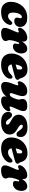

<svg xmlns="http://www.w3.org/2000/svg" viewBox="1443 -1945 512 3438"><g transform="rotate(90 1699.0 -226.0)"><path d="M282.5 -362Q254.5 -362 230 -317.5Q205.5 -273 205.5 -200.5Q205.5 -155.5 222.8 -135Q240 -114.5 269 -114.5Q291 -114.5 308 -123.5Q325 -132.5 342 -152Q358 -170.5 369.8 -179.8Q381.5 -189 395.5 -189Q413 -189 423 -169.8Q433 -150.5 415.5 -111.5Q392.5 -60 339.5 -25Q286.5 10 191 10Q106 10 59.2 -36.5Q12.5 -83 12.5 -166Q12.5 -222 31.2 -274.2Q50 -326.5 86.8 -368Q123.5 -409.5 177 -433.8Q230.5 -458 300 -458Q358.5 -458 394.2 -439.8Q430 -421.5 446.5 -393Q463 -364.5 463 -334.5Q463 -283 430.8 -254Q398.5 -225 357.5 -225Q328 -225 311.5 -238.2Q295 -251.5 295 -274Q295 -292.5 300.5 -305.5Q306 -318.5 306 -335Q306 -362 282.5 -362Z M502 -293Q481.5 -293 477 -314.5Q472.5 -336 489.5 -362.5Q516.5 -405.5 563 -431.8Q609.5 -458 658.5 -458Q690 -458 707.5 -440Q725 -422 725 -392.5Q725 -380 722 -362.5Q779 -458 855.5 -458Q892.5 -458 914.8 -429.5Q937 -401 937 -351.5Q937 -308 919.2 -274.2Q901.5 -240.5 873.8 -221Q846 -201.5 816.5 -201.5Q784 -201.5 771.5 -213.2Q759 -225 759 -242Q759 -257 763.2 -270.2Q767.5 -283.5 767.5 -299Q767.5 -314.5 756 -314.5Q746.5 -314.5 738.8 -300.5Q731 -286.5 718 -244.5Q707 -210 703 -185.2Q699 -160.5 699 -137Q699 -115.5 707.2 -101.5Q715.5 -87.5 715.5 -71.5Q715.5 -35 675.2 -12.5Q635 10 568 10Q500 10 484.5 -28.5Q469 -67 499 -136.5L547.5 -249Q562 -282.5 561 -294.8Q560 -307 547.5 -307Q539 -307 521.5 -298Q511.5 -293 502 -293Z M1389.5 -155Q1389.5 -117.5 1358.5 -79.5Q1327.5 -41.5 1270.2 -15.8Q1213 10 1134 10Q1036 10 987.5 -41.5Q939 -93 939 -169.5Q939 -249.5 974.5 -316Q1010 -382.5 1073.8 -422.2Q1137.5 -462 1222 -462Q1290.5 -462 1327.8 -430.2Q1365 -398.5 1379 -348Q1383.5 -331 1386.8 -325Q1390 -319 1396.5 -313.5Q1409 -302 1409 -286Q1409 -270.5 1398 -258.5Q1387 -246.5 1356 -237.5Q1328.5 -229.5 1290.2 -219Q1252 -208.5 1210.8 -197.8Q1169.5 -187 1133 -177.5Q1137.5 -147.5 1155.2 -130.5Q1173 -113.5 1203.5 -113.5Q1229 -113.5 1255 -124.2Q1281 -135 1303.5 -157.5Q1325.5 -179.5 1340.2 -187.8Q1355 -196 1369 -192Q1381 -188.5 1385.2 -177.8Q1389.5 -167 1389.5 -155ZM1198 -368Q1177.5 -368 1159.8 -334Q1142 -300 1135 -250.5Q1158 -256.5 1180.5 -263Q1203 -269.5 1220.5 -275Q1222.5 -287 1223.5 -301.2Q1224.5 -315.5 1224.5 -331Q1224.5 -368 1198 -368Z M1946.5 -155Q1967 -155 1971.8 -133.5Q1976.5 -112 1959 -85.5Q1932 -42.5 1884.5 -16.2Q1837 10 1786.5 10Q1706 10 1706 -51.5Q1706 -60.5 1708.5 -70.2Q1711 -80 1715 -90.5Q1671 -34 1621.8 -12Q1572.5 10 1524.5 10Q1481.5 10 1463.2 -13.5Q1445 -37 1447 -75.8Q1449 -114.5 1466 -160.5L1499 -248.5Q1517.5 -297.5 1495 -297.5Q1486 -297.5 1474.5 -291Q1466 -286 1459 -286Q1444 -286 1437.5 -305Q1431 -324 1448 -359Q1471 -403.5 1512.8 -430.8Q1554.5 -458 1608 -458Q1655 -458 1677 -436.5Q1699 -415 1700.5 -379Q1702 -343 1687.5 -299.5L1654.5 -200Q1646.5 -176.5 1648.5 -160.5Q1650.5 -144.5 1669.5 -144.5Q1691.5 -144.5 1707.5 -163.5Q1723.5 -182.5 1737.5 -217.5Q1752 -253.5 1757.2 -272.2Q1762.5 -291 1762.5 -307.5Q1762.5 -324.5 1757.5 -340.2Q1752.5 -356 1752.5 -376.5Q1752.5 -415 1784.2 -436.5Q1816 -458 1880.5 -458Q1948.5 -458 1964 -419.5Q1979.5 -381 1949.5 -311.5L1901 -199Q1887 -165.5 1887.8 -153.2Q1888.5 -141 1901 -141Q1909.5 -141 1927 -150Q1937 -155 1946.5 -155Z M2185 -76Q2212 -76 2212 -102Q2212 -116 2199 -130.2Q2186 -144.5 2139 -169Q2079.5 -200 2055 -233.8Q2030.5 -267.5 2034 -317.5Q2040 -381 2098.8 -421.5Q2157.5 -462 2259.5 -462Q2345 -462 2389.2 -429Q2433.5 -396 2433.5 -340Q2433.5 -265.5 2385 -265.5Q2365.5 -265.5 2350.5 -276.8Q2335.5 -288 2316.5 -317Q2298 -345.5 2279.2 -362Q2260.5 -378.5 2238 -378.5Q2226 -378.5 2219.8 -371Q2213.5 -363.5 2213.5 -353Q2213.5 -339.5 2228.2 -323.8Q2243 -308 2284 -284.5Q2334 -256.5 2357.8 -228.2Q2381.5 -200 2386.5 -171.5Q2391.5 -143 2385.5 -113.5Q2374 -56 2316.5 -23Q2259 10 2169.5 10Q2074 10 2029.2 -25.8Q1984.5 -61.5 1984.5 -116Q1984.5 -148.5 1999 -166.8Q2013.5 -185 2040 -185Q2061.5 -185 2078.5 -169.8Q2095.5 -154.5 2112.5 -128.5Q2132 -98 2148.5 -87Q2165 -76 2185 -76Z M2892 -155Q2892 -117.5 2861 -79.5Q2830 -41.5 2772.8 -15.8Q2715.5 10 2636.5 10Q2538.5 10 2490 -41.5Q2441.5 -93 2441.5 -169.5Q2441.5 -249.5 2477 -316Q2512.5 -382.5 2576.2 -422.2Q2640 -462 2724.5 -462Q2793 -462 2830.2 -430.2Q2867.5 -398.5 2881.5 -348Q2886 -331 2889.2 -325Q2892.5 -319 2899 -313.5Q2911.5 -302 2911.5 -286Q2911.5 -270.5 2900.5 -258.5Q2889.5 -246.5 2858.5 -237.5Q2831 -229.5 2792.8 -219Q2754.5 -208.5 2713.2 -197.8Q2672 -187 2635.5 -177.5Q2640 -147.5 2657.8 -130.5Q2675.5 -113.5 2706 -113.5Q2731.5 -113.5 2757.5 -124.2Q2783.5 -135 2806 -157.5Q2828 -179.5 2842.8 -187.8Q2857.5 -196 2871.5 -192Q2883.5 -188.5 2887.8 -177.8Q2892 -167 2892 -155ZM2700.5 -368Q2680 -368 2662.2 -334Q2644.5 -300 2637.5 -250.5Q2660.5 -256.5 2683 -263Q2705.5 -269.5 2723 -275Q2725 -287 2726 -301.2Q2727 -315.5 2727 -331Q2727 -368 2700.5 -368Z M2963.5 -293Q2943 -293 2938.5 -314.5Q2934 -336 2951 -362.5Q2978 -405.5 3024.5 -431.8Q3071 -458 3120 -458Q3151.5 -458 3169 -440Q3186.5 -422 3186.5 -392.5Q3186.5 -380 3183.5 -362.5Q3240.5 -458 3317 -458Q3354 -458 3376.2 -429.5Q3398.5 -401 3398.5 -351.5Q3398.5 -308 3380.8 -274.2Q3363 -240.5 3335.2 -221Q3307.5 -201.5 3278 -201.5Q3245.5 -201.5 3233 -213.2Q3220.5 -225 3220.5 -242Q3220.5 -257 3224.8 -270.2Q3229 -283.5 3229 -299Q3229 -314.5 3217.5 -314.5Q3208 -314.5 3200.2 -300.5Q3192.5 -286.5 3179.5 -244.5Q3168.5 -210 3164.5 -185.2Q3160.5 -160.5 3160.5 -137Q3160.5 -115.5 3168.8 -101.5Q3177 -87.5 3177 -71.5Q3177 -35 3136.8 -12.5Q3096.5 10 3029.5 10Q2961.5 10 2946 -28.5Q2930.5 -67 2960.5 -136.5L3009 -249Q3023.5 -282.5 3022.5 -294.8Q3021.5 -307 3009 -307Q3000.5 -307 2983 -298Q2973 -293 2963.5 -293Z"/></g></svg>

Font: Fraunces 144pt S100 Black
Style: Italic
Weight: 900
Italic angle: -16°
Version: Version 1.000; ttfautohint (v1.8.3)